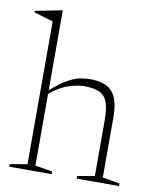

<svg xmlns="http://www.w3.org/2000/svg" viewBox="-81 -772 676 835"><g transform="rotate(10 257.0 -355.0)"><path d="M204.5 0H17.5V-11.5L93.5 -24.5V-655L9.5 -680V-687L124.5 -709.5H128.5V-357.5Q169 -392.5 198.2 -409.2Q227.5 -426 251 -431Q274.5 -436 298 -436Q368 -436 397 -401.5Q426 -367 426 -290.5V-24.5L502 -11.5V0H315V-11.5L391 -24.5V-269.5Q391 -321 380.8 -349.8Q370.5 -378.5 345.8 -390Q321 -401.5 277 -401.5Q249.5 -401.5 210.5 -389.2Q171.5 -377 128.5 -341.5V-24.5L204.5 -11.5Z"/></g></svg>

Font: Newsreader Text ExtraLight
Style: Regular
Weight: 275
Designer: Hugues Gentile
Foundry: Production Type
Version: Version 1.001